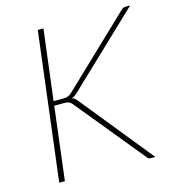

<svg xmlns="http://www.w3.org/2000/svg" viewBox="-105 -793 805 883"><g transform="rotate(-15 297.0 -352.0)"><path d="M140.5 -369H182.5Q191 -369 197.5 -369.8Q204 -370.5 209.2 -372.5Q214.5 -374.5 219.2 -378Q224 -381.5 230 -387L550.5 -692.5Q557.5 -699.5 562.5 -701.2Q567.5 -703 574 -703H594.5L255 -380Q246 -371.5 239.8 -367Q233.5 -362.5 225 -360.5Q239.5 -355.5 250.5 -340.5L526 0H507Q497.5 0 494 -2.2Q490.5 -4.5 487 -9.5L227 -327Q222.5 -332.5 219 -336.5Q215.5 -340.5 210.8 -343Q206 -345.5 199.2 -346.8Q192.5 -348 181.5 -348H138L95.5 0H68.5L155 -704H182Z"/></g></svg>

Font: Lato Thin
Style: Italic
Weight: 200
Italic angle: -7°
Designer: Lukasz Dziedzic
Foundry: tyPoland Lukasz Dziedzic
Version: Version 2.007; 2014-02-27